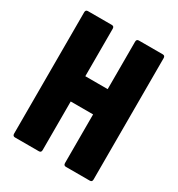

<svg xmlns="http://www.w3.org/2000/svg" viewBox="-159 -758 798 862"><g transform="rotate(30 240.0 -327.5)"><path d="M46 0Q34 0 34 -13V-642Q34 -655 46 -655H170Q182 -655 182 -642V-396H298V-642Q298 -655 310 -655H434Q446 -655 446 -642V-13Q446 0 434 0H310Q298 0 298 -13V-265H182V-13Q182 0 170 0Z"/></g></svg>

Font: Sofia Sans Extra Condensed Black
Style: Regular
Weight: 900
Designer: Botio Nikoltchev, Ani Petrova
Foundry: lettersoup
Version: Version 4.101